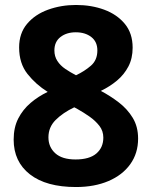

<svg xmlns="http://www.w3.org/2000/svg" viewBox="-20 -743 612 773"><path d="M286 -723Q348 -723 399.5 -704Q451 -685 482.5 -647Q514 -609 514 -551Q514 -508 497 -475.5Q480 -443 451.5 -419Q423 -395 386 -377Q424 -357 458.5 -330.5Q493 -304 514.5 -268.5Q536 -233 536 -185Q536 -126 504.5 -82Q473 -38 416.5 -14Q360 10 286 10Q166 10 100.5 -41Q35 -92 35 -181Q35 -230 53.5 -266Q72 -302 103 -328.5Q134 -355 172 -373Q124 -403 90.5 -445.5Q57 -488 57 -552Q57 -609 89 -647Q121 -685 173.5 -704Q226 -723 286 -723ZM175 -190Q175 -151 202.5 -126Q230 -101 284 -101Q340 -101 368 -125Q396 -149 396 -189Q396 -216 380 -236.5Q364 -257 340.5 -273.5Q317 -290 292 -304L279 -311Q233 -289 204 -260Q175 -231 175 -190ZM285 -613Q248 -613 223.5 -594Q199 -575 199 -540Q199 -516 211 -497.5Q223 -479 243 -465.5Q263 -452 286 -440Q320 -456 346 -478.5Q372 -501 372 -540Q372 -575 347.5 -594Q323 -613 285 -613Z"/></svg>

Font: Noto Sans Adlam Unjoined
Style: Bold
Weight: 700
Version: Version 3.001